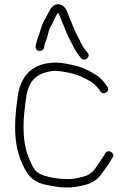

<svg xmlns="http://www.w3.org/2000/svg" viewBox="-20 -907 594 889"><path d="M184 -686 186 -697C186.7 -703 188 -708 190 -712C197.4 -728.6 200.5 -741.9 206 -763C212.8 -784.7 214.7 -783.9 224 -801C231.2 -816.9 238.3 -836.3 250 -848C260.3 -824 272.1 -795.9 282 -771L294 -742C302.1 -724.6 313.3 -705.9 321 -689C328.6 -672.6 337.9 -660 348 -647L355 -638C371.2 -618.6 402.2 -643.6 386 -663L379 -671C369.8 -681.5 362.5 -693 356 -706L343 -732C338.3 -740 334 -748.3 330 -757L318 -786C314 -796 309.7 -806.3 305 -817C292.3 -844.3 288.7 -877.7 259 -886C225.9 -894.7 210.6 -861.2 200 -840C187.7 -815.5 177.7 -803.3 169 -773C161.3 -745.3 153.1 -730.3 147 -704L145 -693C141.8 -667.2 178.3 -663 184 -686ZM477 -505C465.5 -525.2 446 -546 425 -560C391.1 -581.2 358.1 -597.8 312 -607C283.1 -613 248.7 -620.3 216 -616C117.3 -607.4 69.5 -543.4 60 -445C54.9 -407.1 50 -364.8 50 -323C50 -250.6 59.6 -203.1 83 -149C109.5 -87.8 138.6 -58.9 211 -48C234.2 -42.8 261.3 -39 288 -39C317.1 -37.5 350.1 -45.1 375 -51C411.6 -61 434 -77.7 455 -108C472.2 -132.8 482.3 -145.8 495 -167L501 -177C516 -198 480.1 -219.2 468 -198L462 -188C448.8 -168.2 440.1 -153.5 423 -130C407.9 -107.9 391.5 -95.6 365 -89C343.3 -83.3 315.8 -76.4 289 -78C250.4 -78 214.8 -84.4 184 -94C145.1 -107 136 -123.8 118 -165C96.9 -213.2 89 -258.8 89 -323C89 -341.7 90 -361 92 -381C96 -419.8 99.7 -459.9 109 -493C127.2 -545.3 160.2 -569 220 -578C249.9 -581.3 278.3 -573.5 305 -569C346.1 -559.7 373.3 -545.4 404 -527C420 -515.9 435.4 -498.4 445 -484C457.4 -462.3 493.5 -485.2 477 -505Z"/></svg>

Font: Just Breathe
Style: Regular
Weight: 400
Foundry: Cannot Into Space Fonts
Version: Version 0.72